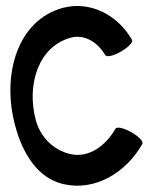

<svg xmlns="http://www.w3.org/2000/svg" viewBox="-20 -583 522 633"><path d="M415 -452C368 -534 277 -581 187 -557C36 -516 -15 -334 30 -169C53 -81 102 4 189 24C293 48 395 -13 449 -108C454 -116 438 -133 413 -147C389 -161 366 -166 361 -159C329 -103 273 -61 212 -75C156 -88 113 -131 98 -187C67 -303 106 -430 214 -459C259 -471 303 -443 327 -401C332 -394 355 -399 379 -413C403 -427 420 -444 415 -452Z"/></svg>

Font: Nupuram Condensed Medium
Style: Regular
Weight: 500
Width: 3
Designer: Santhosh Thottingal (santhosh.thottingal@gmail.com)
Foundry: SMC
Version: Version 1.000